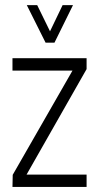

<svg xmlns="http://www.w3.org/2000/svg" viewBox="-20 -739 392 759"><path d="M85.9 -718.8H127L177.7 -615.2L227.5 -718.8H268.6L195.3 -570.3H160.2ZM29.3 0 30.3 -47.9 266.6 -460H29.3V-508.8H322.3V-465.8L85 -48.8H322.3V0Z"/></svg>

Font: Post No Bills Jaffna
Style: Regular
Weight: 400
Designer: Kosala Senevirathne, Siva Puranthara, Lasantha Premarathna, Tharique Azeez
Foundry: Mooniak
Version: Version 1.220 ; ttfautohint (v1.6)